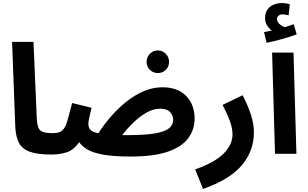

<svg xmlns="http://www.w3.org/2000/svg" viewBox="-20 -1006 2012 1256"><path d="M317 5Q224 5 173.5 -14Q123 -33 103 -73.5Q83 -114 80 -176L59 -732H199L220 -243Q222 -197 230 -174Q238 -151 260.5 -143Q283 -135 327 -135Q365 -135 381.5 -115.5Q398 -96 398 -67Q398 -36 377 -15.5Q356 5 317 5Z M836 18Q724 18 657 6Q590 -6 553.5 -27Q517 -48 498 -76Q461 -23 414 -9Q367 5 318 5L328 -135Q369 -135 388.5 -153.5Q408 -172 420.5 -215Q433 -258 452 -332L579 -301Q558 -220 558 -196Q558 -173 570.5 -158Q583 -143 623 -134Q662 -194 710 -248.5Q758 -303 812 -345Q866 -387 924 -411Q982 -435 1042 -435Q1143 -435 1198 -378Q1253 -321 1253 -231Q1253 -158 1211.5 -102Q1170 -46 1078.5 -14Q987 18 836 18ZM1028 -295Q984 -295 939.5 -270Q895 -245 853.5 -205Q812 -165 779 -122Q794 -122 811 -122Q927 -122 992.5 -133Q1058 -144 1085.5 -166.5Q1113 -189 1113 -221Q1113 -249 1093 -272Q1073 -295 1028 -295ZM1013 -528Q982 -528 960.5 -549Q939 -570 939 -601Q939 -632 960.5 -654Q982 -676 1013 -676Q1043 -676 1064.5 -654Q1086 -632 1086 -601Q1086 -570 1064.5 -549Q1043 -528 1013 -528Z M1308 230 1257 102Q1385 57 1443 -1.5Q1501 -60 1501 -126Q1501 -168 1483 -216.5Q1465 -265 1436 -320L1567 -383Q1602 -316 1621.5 -255Q1641 -194 1641 -141Q1641 -18 1561 76Q1481 170 1308 230Z M1724 -726 1707 -796Q1739 -802 1758 -806Q1740 -819 1727 -840Q1714 -861 1714 -886Q1714 -922 1730 -944Q1746 -966 1771 -976Q1796 -986 1823 -986Q1852 -986 1876 -978L1868 -906Q1858 -908 1848 -910Q1838 -912 1826 -912Q1813 -912 1802.5 -903.5Q1792 -895 1792 -883Q1792 -863 1808.5 -848.5Q1825 -834 1842 -828Q1874 -837 1901 -848L1921 -781Q1883 -767 1828.5 -751.5Q1774 -736 1724 -726ZM1779 0 1760 -662H1900L1919 0Z"/></svg>

Font: TSCustom
Style: Regular
Weight: 400
Designer: Monotype Design Team
Foundry: Monotype Imaging Inc.
Version: Version 2.004; ttfautohint (v1.8.3) -l 8 -r 50 -G 200 -x 14 